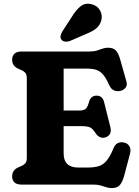

<svg xmlns="http://www.w3.org/2000/svg" viewBox="-20 -971 730 1010"><path d="M223.8 -389.4H395.2Q424 -389.4 433.2 -400.7Q442.5 -412.1 448.7 -436.7Q453.2 -452.1 463.1 -459.9Q473.1 -467.7 486.5 -467.9Q519.3 -468.4 527.7 -433.6L560.2 -303.8Q565.8 -281.4 559 -267.8Q552.2 -254.2 534.7 -248.3Q520.4 -243.6 507.1 -249Q493.9 -254.4 484 -269Q473.9 -284.3 465.1 -292.8Q456.4 -301.2 443 -304.4Q429.7 -307.6 405.6 -307.6H223.8ZM43.8 -656.8Q43.8 -676.8 55.9 -688.4Q68 -700 93.2 -700H449.8Q472.9 -700 489.1 -705Q505.3 -710 519.1 -715Q533 -720 548.2 -720Q576 -720 589.6 -705.3Q603.2 -690.5 612.4 -657.8L645.4 -540.9Q650.7 -522.3 639.9 -509Q629.2 -495.6 610 -492.2Q594.5 -489.6 579.3 -495.8Q564.2 -501.9 554.2 -524.1Q541.2 -553.7 528.3 -571Q515.5 -588.2 501.3 -596.6Q487.2 -605 470.8 -607.6Q454.5 -610.2 434.2 -610.2H314.8V-163.8Q314.8 -126.9 334.1 -108.3Q353.4 -89.8 390.3 -89.8H443.5Q475.8 -89.8 498.9 -96.8Q522.1 -103.9 540.5 -125.5Q559 -147.2 576.7 -190.2Q584.5 -210.4 599 -217.8Q613.6 -225.2 631.8 -221.4Q652.1 -217.3 661.1 -201.1Q670.1 -184.9 663.7 -161.6L632.4 -43.8Q623.3 -11.9 609.6 3.3Q596 18.4 568.2 18.4Q553.1 18.4 539.4 13.8Q525.7 9.2 509.6 4.6Q493.6 0 470.6 0H93.2Q68 0 55.9 -11.6Q43.8 -23.2 43.8 -43.2Q43.8 -74.8 74 -89.6L92 -97.4Q105.1 -103 113.1 -112Q121 -121.1 121 -140.6V-559.4Q121 -578.9 113.1 -588Q105.1 -597.1 92 -602.6L74 -610.4Q43.8 -625.2 43.8 -656.8ZM356.4 -880.2Q378.4 -917.3 403.4 -937.5Q428.3 -957.7 463.5 -948.4Q493.7 -940.1 506.8 -915Q520 -890 512.9 -863.9Q505.9 -838.4 487 -822.2Q468.1 -806 431.3 -791.7L347.6 -755.3Q335.9 -750.6 323.2 -752Q310.6 -753.5 303.3 -762Q296 -771.8 298.7 -782.9Q301.5 -794.1 308 -805.9Z"/></svg>

Font: Fraunces SuperSoft Wonky
Style: Regular
Weight: 900
Version: Version 1.000;[b76b70a41]